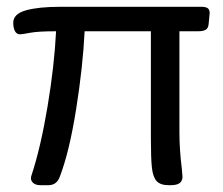

<svg xmlns="http://www.w3.org/2000/svg" viewBox="-20 -543 656 565"><path d="M71 -19Q71 -22 73 -28Q100 -110 120 -230Q140 -350 145 -451Q92 -451 68.5 -446.5Q45 -442 39 -442Q29 -442 24 -451.5Q19 -461 19 -476Q19 -502 56 -512.5Q93 -523 157 -523H573Q585 -523 591 -519Q597 -515 597 -504L594 -473Q593 -460 585.5 -455.5Q578 -451 563 -451H508V-154Q508 -103 515 -47L517 -23Q517 -11 509 -4.5Q501 2 481 2H477Q452 2 441 -10Q430 -22 427 -49.5Q424 -77 424 -136V-451H229Q224 -347 204 -221.5Q184 -96 156 -23Q147 2 122 2H99Q86 2 78.5 -4Q71 -10 71 -19Z"/></svg>

Font: Asap-Regular
Style: Regular
Weight: 400
Designer: Pablo Cosgaya
Foundry: Omnibus-Type
Version: Version 2.000; ttfautohint (v1.8)